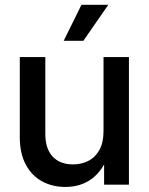

<svg xmlns="http://www.w3.org/2000/svg" viewBox="-20 -756 609 786"><path d="M247.6 9.3Q194.3 9.3 152.1 -13.7Q109.9 -36.6 85.4 -82.5Q61 -128.4 61 -195.3V-522.5H165.5V-208.5Q165.5 -147 195.6 -115Q225.6 -83 278.8 -83Q314 -83 342.3 -97.7Q370.6 -112.3 387.2 -142.6Q403.8 -172.9 403.8 -219.7V-522.5H507.8V0H406.2V-129.4H427.2Q402.3 -59.1 356.9 -24.9Q311.5 9.3 247.6 9.3ZM240.7 -588.9 313.5 -736.3H423.3L321.3 -588.9Z"/></svg>

Font: Inter 28pt Medium
Style: Regular
Weight: 500
Designer: Rasmus Andersson
Foundry: rsms
Version: Version 4.001;git-66647c0bb